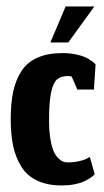

<svg xmlns="http://www.w3.org/2000/svg" viewBox="-20 -559 317 586"><path d="M133.7 -429.3H188.3L268 -539.3H180.3ZM269 -27.7 254 -80.3Q242 -71.7 223.3 -67.5Q204.7 -63.3 187.7 -63.3Q180 -63.3 173.3 -65.5Q166.7 -67.7 158.3 -75.7Q150 -83.7 144 -96.8Q138 -110 133.8 -134.7Q129.7 -159.3 129.7 -192.3Q129.7 -247.7 136 -277.2Q142.3 -306.7 154.3 -316.8Q166.3 -327 188.7 -327Q192.7 -327 198.7 -325.3L216 -285.7H266.7L271.7 -362.3Q270.7 -363.7 268.5 -366Q266.3 -368.3 257.8 -374.3Q249.3 -380.3 238.8 -385Q228.3 -389.7 210.2 -393.3Q192 -397 171.3 -397Q126.3 -397 95 -383.3Q63.7 -369.7 45.8 -342.5Q28 -315.3 20.3 -279.5Q12.7 -243.7 12.7 -194.3Q12.7 -148 20.3 -112.8Q28 -77.7 45.5 -49.8Q63 -22 94 -7.5Q125 7 168.7 7Q189.3 7 207.3 3.5Q225.3 0 236.2 -5.2Q247 -10.3 254.8 -15.5Q262.7 -20.7 266 -24Z"/></svg>

Font: Jomhuria
Style: Regular
Weight: 400
Designer: Arabic design by Kourosh Beigpour, Latin design by Eben Sorkin, engineering by Lasse Fister and Khaled Hosney
Version: Version 1.0010